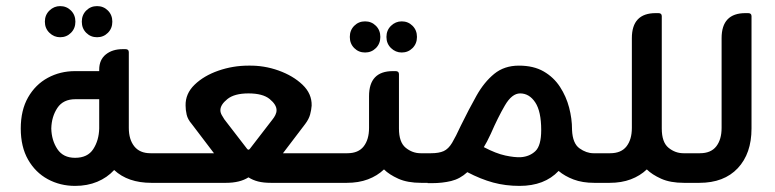

<svg xmlns="http://www.w3.org/2000/svg" viewBox="-20 -599 2538 629"><path d="M177 -477Q157 -477 142 -491.5Q127 -506 127 -528Q127 -550 142 -564.5Q157 -579 177 -579Q198 -579 212.5 -564.5Q227 -550 227 -528Q227 -506 212.5 -491.5Q198 -477 177 -477ZM298 -477Q277 -477 262.5 -491.5Q248 -506 248 -528Q248 -550 262.5 -564.5Q277 -579 298 -579Q319 -579 333.5 -564.5Q348 -550 348 -528Q348 -506 333.5 -491.5Q319 -477 298 -477ZM473 -97H508V0H476Q399 0 354 -42Q331 -17 298.5 -3.5Q266 10 226 10Q177 10 136.5 -12Q96 -34 72 -76Q48 -118 48 -178Q48 -238 72 -280Q96 -322 136.5 -344Q177 -366 226 -366H305V-371Q305 -403 326.5 -420.5Q348 -438 382 -438H391Q402 -438 402 -428V-180Q402 -142 420 -119.5Q438 -97 473 -97ZM226 -82Q267 -82 285.5 -110.5Q304 -139 305 -178V-274H227Q187 -274 168 -245.5Q149 -217 148 -178Q149 -139 168 -110.5Q187 -82 226 -82Z M720 0H497V-97H681L608 -193Q595 -208 591.5 -223.5Q588 -239 588 -253Q587 -292 617.5 -321.5Q648 -351 695.5 -367.5Q743 -384 794 -384Q845 -385 892.5 -368Q940 -351 971 -321.5Q1002 -292 1001 -253Q1000 -239 996 -224Q992 -209 980 -193L907 -97H1098V0H868Q843 0 825.5 -4.5Q808 -9 794 -18Q766 0 720 0ZM715 -208 789 -112Q794 -105 799 -112L873 -208Q878 -214 882 -222Q886 -230 886 -238Q886 -256 863.5 -274.5Q841 -293 794 -293Q748 -293 725 -274.5Q702 -256 702 -238Q702 -230 706.5 -222Q711 -214 715 -208Z M1176 -427Q1155 -427 1140.5 -441.5Q1126 -456 1126 -478Q1126 -500 1140.5 -514.5Q1155 -529 1176 -529Q1197 -529 1211.5 -514.5Q1226 -500 1226 -478Q1226 -456 1211.5 -441.5Q1197 -427 1176 -427ZM1296 -427Q1276 -427 1261 -441.5Q1246 -456 1246 -478Q1246 -500 1261 -514.5Q1276 -529 1296 -529Q1317 -529 1331.5 -514.5Q1346 -500 1346 -478Q1346 -456 1331.5 -441.5Q1317 -427 1296 -427ZM1358 -97H1393V0H1360Q1315 0 1285 -13.5Q1255 -27 1238 -44Q1216 -23 1185.5 -11.5Q1155 0 1116 0H1087V-97H1118Q1154 -97 1171.5 -119.5Q1189 -142 1189 -180V-284Q1189 -366 1267 -366H1276Q1287 -366 1287 -356V-178Q1287 -133 1309 -115Q1331 -97 1358 -97Z M1924 -97H1959V0H1927Q1888 0 1859 -11Q1830 -22 1810 -39Q1764 10 1682 10Q1636 10 1595.5 -1Q1555 -12 1511 -35Q1487 -13 1458 -6Q1429 1 1395 1H1381V-97H1392Q1418 -97 1433.5 -104Q1449 -111 1461 -131Q1473 -151 1490 -188Q1516 -241 1541 -285.5Q1566 -330 1599 -357Q1632 -384 1680 -384Q1728 -384 1761 -365Q1794 -346 1814.5 -314.5Q1835 -283 1844.5 -246.5Q1854 -210 1854 -175V-173Q1856 -129 1878.5 -113Q1901 -97 1924 -97ZM1686 -84Q1715 -86 1734 -104Q1753 -122 1753 -173Q1753 -234 1733.5 -263.5Q1714 -293 1684 -293Q1657 -293 1634 -253.5Q1611 -214 1588 -161Q1581 -146 1575.5 -135.5Q1570 -125 1565 -117Q1605 -96 1635.5 -89.5Q1666 -83 1686 -84Z M2219 -97H2254V0H2221Q2176 0 2146 -13.5Q2116 -27 2099 -44Q2077 -23 2046.5 -11.5Q2016 0 1977 0H1948V-97H1979Q2015 -97 2032.5 -119.5Q2050 -142 2050 -180V-474Q2050 -556 2128 -556H2137Q2148 -556 2148 -546V-178Q2148 -133 2170 -115Q2192 -97 2219 -97Z M2271 0H2242V-97H2273Q2309 -97 2326.5 -119.5Q2344 -142 2344 -180V-474Q2344 -556 2422 -556H2431Q2442 -556 2442 -546V-178Q2442 -96 2397 -48Q2352 0 2271 0Z"/></svg>

Font: Zain
Style: Bold
Weight: 700
Designer: Zain,Boutros
Foundry: Mobile Telecommunications Company (Zain), 2024
Version: Version 1.50; ttfautohint (v1.8.4)